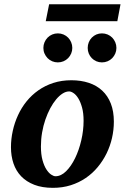

<svg xmlns="http://www.w3.org/2000/svg" viewBox="-20 -882 594 914"><path d="M377.9 -307.1Q377.9 -343.8 370.6 -370.1Q363.3 -396.5 352.8 -413.6Q342.3 -430.7 330.3 -438.7Q318.4 -446.8 309.1 -446.8Q293.9 -446.8 278.1 -436.8Q262.2 -426.8 247.3 -408.9Q232.4 -391.1 219.2 -366.5Q206.1 -341.8 196 -312.7Q186 -283.7 180.4 -251.2Q174.8 -218.8 174.8 -185.1Q174.8 -146.5 182.4 -119.4Q189.9 -92.3 200.9 -75.4Q211.9 -58.6 223.6 -50.8Q235.4 -43 244.1 -43Q270.5 -43 294.7 -66.9Q318.8 -90.8 337.4 -128.9Q356 -167 366.9 -213.9Q377.9 -260.7 377.9 -307.1ZM522 -303.2Q522 -263.7 513.2 -225.1Q504.4 -186.5 487.3 -151.6Q470.2 -116.7 445.3 -86.7Q420.4 -56.6 388.2 -34.7Q356 -12.7 316.7 -0.2Q277.3 12.2 231.9 12.2Q180.7 12.2 143.1 -2.4Q105.5 -17.1 80.8 -42.7Q56.2 -68.4 44.2 -103.8Q32.2 -139.2 32.2 -181.2Q32.2 -220.2 40.8 -259Q49.3 -297.9 65.7 -333.5Q82 -369.1 106.4 -399.4Q130.9 -429.7 162.8 -452.1Q194.8 -474.6 234.1 -487.3Q273.4 -500 319.8 -500Q365.7 -500 403.1 -487.5Q440.4 -475.1 466.8 -450.4Q493.2 -425.8 507.6 -388.9Q522 -352.1 522 -303.2ZM324.2 -653.8Q324.2 -639.6 318.8 -627.2Q313.5 -614.7 304.2 -605.2Q294.9 -595.7 282.2 -590.3Q269.5 -585 255.4 -585Q241.2 -585 228.5 -590.3Q215.8 -595.7 206.5 -605.2Q197.3 -614.7 191.9 -627.2Q186.5 -639.6 186.5 -653.8Q186.5 -668 191.9 -680.7Q197.3 -693.4 206.5 -702.9Q215.8 -712.4 228.5 -717.8Q241.2 -723.1 255.4 -723.1Q269.5 -723.1 282.2 -717.8Q294.9 -712.4 304.2 -702.9Q313.5 -693.4 318.8 -680.7Q324.2 -668 324.2 -653.8ZM534.2 -653.8Q534.2 -639.6 528.8 -627.2Q523.4 -614.7 514.2 -605.2Q504.9 -595.7 492.2 -590.3Q479.5 -585 465.3 -585Q451.2 -585 438.7 -590.3Q426.3 -595.7 417 -605.2Q407.7 -614.7 402.6 -627.2Q397.5 -639.6 397.5 -653.8Q397.5 -668 402.6 -680.7Q407.7 -693.4 417 -702.9Q426.3 -712.4 438.7 -717.8Q451.2 -723.1 465.3 -723.1Q479.5 -723.1 492.2 -717.8Q504.9 -712.4 514.2 -702.9Q523.4 -693.4 528.8 -680.7Q534.2 -668 534.2 -653.8ZM538.6 -781.2H197.8L213.9 -861.8H553.7Z"/></svg>

Font: Charis SIL APac
Style: Bold Italic
Weight: 700
Italic angle: -11°
Foundry: SIL International
Version: Version 5.000